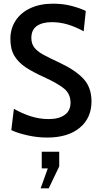

<svg xmlns="http://www.w3.org/2000/svg" viewBox="-20 -734 542 1044"><path d="M236 14Q184 14 130.8 2.2Q77.5 -9.5 41.5 -26.5L55.5 -142.5Q97.5 -118 145.8 -102.2Q194 -86.5 245 -86.5Q299.5 -86.5 331.5 -109Q363.5 -131.5 363.5 -175.5Q363.5 -223.5 328.5 -252.2Q293.5 -281 217.5 -315.5Q162 -340.5 121.2 -367Q80.5 -393.5 58.5 -430Q36.5 -466.5 36.5 -522Q36.5 -579 65 -622.2Q93.5 -665.5 145.8 -689.8Q198 -714 268.5 -714Q322.5 -714 367.8 -702.2Q413 -690.5 446.5 -674.5L435 -564Q390 -588.5 347.8 -601Q305.5 -613.5 261.5 -613.5Q210.5 -613.5 180.5 -592.8Q150.5 -572 150.5 -527.5Q150.5 -495 168 -473.8Q185.5 -452.5 219.5 -434.5Q253.5 -416.5 302 -394Q389 -353.5 433.2 -306.2Q477.5 -259 477.5 -182.5Q477.5 -92 413.2 -39Q349 14 236 14ZM245 290H201L240 181.5H207V91H302V171Z"/></svg>

Font: Cabin Condensed Medium
Style: Regular
Weight: 500
Width: 3
Designer: Pablo Impallari
Foundry: Pablo Impallari. http://www.impallari.com Igino Marini. http://www.ikern.com
Version: Version 3.001; ttfautohint (v1.8.3)